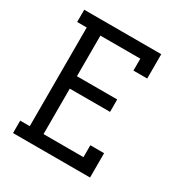

<svg xmlns="http://www.w3.org/2000/svg" viewBox="-171 -863 942 991"><g transform="rotate(30 300.0 -367.5)"><path d="M46 0V-74H103V-662H46V-735H505V-590H423V-661H185V-419H425V-345H185V-74H423V-145H505V0Z"/></g></svg>

Font: Iosevka Slab Extended
Style: Regular
Weight: 400
Width: 7
Monospace: yes
Designer: Belleve Invis
Foundry: Belleve Invis
Version: Version 11.1.1; ttfautohint (v1.8.3)